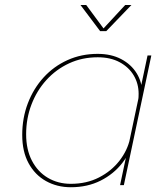

<svg xmlns="http://www.w3.org/2000/svg" viewBox="-20 -758 681 786"><path d="M270 8.5Q213.5 8.5 168.2 -16.8Q123 -42 97 -89.8Q71 -137.5 71 -205.5Q71 -275 94 -335.2Q117 -395.5 158.5 -441Q200 -486.5 256.5 -512Q313 -537.5 380 -537.5Q435.5 -537.5 476.2 -516Q517 -494.5 539.5 -458Q562 -421.5 562 -376Q562 -359.5 560.5 -350Q559 -340.5 556 -327.5H541Q544.5 -340.5 546 -349.5Q547.5 -358.5 547.5 -374Q547.5 -415.5 527.5 -449.2Q507.5 -483 470 -503.2Q432.5 -523.5 380 -523.5Q316.5 -523.5 263 -498.8Q209.5 -474 170 -430.5Q130.5 -387 108.8 -330Q87 -273 87 -208.5Q87 -145.5 110.8 -100Q134.5 -54.5 176 -30Q217.5 -5.5 270 -5.5Q334.5 -5.5 385.2 -31.5Q436 -57.5 469 -100Q502 -142.5 512.5 -191.5H527Q516 -136.5 480.8 -91Q445.5 -45.5 391.8 -18.5Q338 8.5 270 8.5ZM487 0H471.5L584 -531H599.5ZM309.5 -737.5H333L408 -636H398.5L492.5 -737.5H518L415 -630.5H390Z"/></svg>

Font: Epilogue Thin
Style: Italic
Weight: 250
Italic angle: -12°
Designer: Tyler Finck
Foundry: Etcetera Type Co
Version: Version 2.112